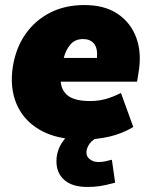

<svg xmlns="http://www.w3.org/2000/svg" viewBox="-20 -542 595 762"><path d="M307 12Q206 12 140 -25.5Q74 -63 46 -128.5Q18 -194 31 -278Q43 -352 81 -406.5Q119 -461 178.5 -491.5Q238 -522 315 -522Q395 -522 447 -487Q499 -452 521 -392Q543 -332 530 -255L524 -218H221Q224 -181 251.5 -161Q279 -141 338 -141Q369 -141 397.5 -148.5Q426 -156 460 -173L509 -38Q466 -12 415 0Q364 12 307 12ZM310 -387Q278 -387 259.5 -365.5Q241 -344 233 -312H365Q368 -351 353 -369Q338 -387 310 -387ZM327 200Q267 200 235.5 172.5Q204 145 204 98Q204 47 239.5 6.5Q275 -34 328 -52L377 0Q347 11 335 29Q323 47 323 63Q323 80 337 90.5Q351 101 370 101Q385 101 397 98.5Q409 96 424 92L437 183Q400 193 377 196.5Q354 200 327 200Z"/></svg>

Font: Mulish ExtraBlack
Style: Italic
Weight: 1000
Italic angle: -9°
Designer: Vernon Adams
Foundry: Vernon Adams
Version: Version 3.603; ttfautohint (v1.8.3)